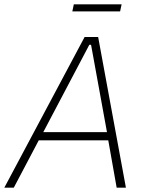

<svg xmlns="http://www.w3.org/2000/svg" viewBox="-54 -872 662 892"><path d="M-34 0H10L126 -220H449L488 0H531L402 -700H339ZM282 -819H504L511 -852H289ZM147 -258 361 -664H369L443 -258Z"/></svg>

Font: Fixel Text 20240404 ExtraLight
Style: Italic
Weight: 200
Width: 4
Italic angle: -10°
Designer: AlfaBravo + MacPaw
Foundry: Kyrylo Tkachov, Marchela Mozhyna, Serhii Makarenko, Maria Weinstein, Zakhar Kryvoshyya
Version: Version 1.211;Glyphs 3.2 (3225)